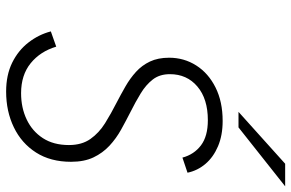

<svg xmlns="http://www.w3.org/2000/svg" viewBox="-186 -776 973 642"><g transform="rotate(90 301.0 -454.5)"><path d="M285.5 12Q230.5 12 189.2 -8.2Q148 -28.5 121.5 -62.8Q95 -97 84.5 -137.5L135.5 -155.5Q151.5 -102 191 -70Q230.5 -38 291 -38Q340 -38 379.2 -56.8Q418.5 -75.5 441.5 -111Q464.5 -146.5 464.5 -198Q464.5 -241 444.2 -269.8Q424 -298.5 391.5 -318.8Q359 -339 323.5 -357Q295.5 -371.5 268.5 -387Q241.5 -402.5 219.8 -422.2Q198 -442 185.2 -469Q172.5 -496 172.5 -533Q172.5 -583 198.5 -623.8Q224.5 -664.5 272 -688.2Q319.5 -712 384 -712Q432 -712 468.5 -696.5Q505 -681 527.5 -654.5Q550 -628 557 -594.5L506.5 -577.5Q496 -616.5 465.5 -639.5Q435 -662.5 381.5 -662.5Q310 -662.5 268.8 -627.5Q227.5 -592.5 227.5 -535.5Q227.5 -501.5 245.2 -478.5Q263 -455.5 291.8 -438Q320.5 -420.5 353.5 -404Q383 -389 412.8 -372.5Q442.5 -356 466.8 -333.5Q491 -311 505.8 -280Q520.5 -249 520.5 -205Q520.5 -136.5 489.5 -88Q458.5 -39.5 405.2 -13.8Q352 12 285.5 12ZM353.5 -765 527 -921H602.5L405.5 -765Z"/></g></svg>

Font: Overpass ExtraLight
Style: Italic
Weight: 250
Italic angle: -10°
Designer: Delve Withrington, Dave Bailey, Thomas Jockin
Foundry: Delve Fonts LLC
Version: Version 4.000